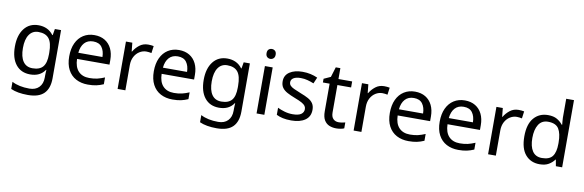

<svg xmlns="http://www.w3.org/2000/svg" viewBox="-62 -1329 6501 2139"><g transform="rotate(10 3189.0 -260.0)"><path d="M275 -546Q328 -546 370.5 -526Q413 -506 443 -465H448L460 -536H530V9Q530 124 471.5 182Q413 240 290 240Q172 240 97 206V125Q176 167 295 167Q364 167 403.5 126.5Q443 86 443 16V-5Q443 -17 444 -39.5Q445 -62 446 -71H442Q388 10 276 10Q172 10 113.5 -63Q55 -136 55 -267Q55 -395 113.5 -470.5Q172 -546 275 -546ZM287 -472Q220 -472 183 -418.5Q146 -365 146 -266Q146 -167 182.5 -114.5Q219 -62 289 -62Q370 -62 407 -105.5Q444 -149 444 -246V-267Q444 -377 406 -424.5Q368 -472 287 -472Z M907 -546Q976 -546 1025.5 -516Q1075 -486 1101.5 -431.5Q1128 -377 1128 -304V-251H761Q763 -160 807.5 -112.5Q852 -65 932 -65Q983 -65 1022.5 -74.5Q1062 -84 1104 -102V-25Q1063 -7 1023 1.5Q983 10 928 10Q852 10 793.5 -21Q735 -52 702.5 -113.5Q670 -175 670 -264Q670 -352 699.5 -415Q729 -478 782.5 -512Q836 -546 907 -546ZM906 -474Q843 -474 806.5 -433.5Q770 -393 763 -321H1036Q1035 -389 1004 -431.5Q973 -474 906 -474Z M1514 -546Q1529 -546 1546.5 -544.5Q1564 -543 1577 -540L1566 -459Q1553 -462 1537.5 -464Q1522 -466 1508 -466Q1467 -466 1431 -443.5Q1395 -421 1373.5 -380.5Q1352 -340 1352 -286V0H1264V-536H1336L1346 -438H1350Q1376 -482 1417 -514Q1458 -546 1514 -546Z M1864 -546Q1933 -546 1982.5 -516Q2032 -486 2058.5 -431.5Q2085 -377 2085 -304V-251H1718Q1720 -160 1764.5 -112.5Q1809 -65 1889 -65Q1940 -65 1979.5 -74.5Q2019 -84 2061 -102V-25Q2020 -7 1980 1.5Q1940 10 1885 10Q1809 10 1750.5 -21Q1692 -52 1659.5 -113.5Q1627 -175 1627 -264Q1627 -352 1656.5 -415Q1686 -478 1739.5 -512Q1793 -546 1864 -546ZM1863 -474Q1800 -474 1763.5 -433.5Q1727 -393 1720 -321H1993Q1992 -389 1961 -431.5Q1930 -474 1863 -474Z M2411 -546Q2464 -546 2506.5 -526Q2549 -506 2579 -465H2584L2596 -536H2666V9Q2666 124 2607.5 182Q2549 240 2426 240Q2308 240 2233 206V125Q2312 167 2431 167Q2500 167 2539.5 126.5Q2579 86 2579 16V-5Q2579 -17 2580 -39.5Q2581 -62 2582 -71H2578Q2524 10 2412 10Q2308 10 2249.5 -63Q2191 -136 2191 -267Q2191 -395 2249.5 -470.5Q2308 -546 2411 -546ZM2423 -472Q2356 -472 2319 -418.5Q2282 -365 2282 -266Q2282 -167 2318.5 -114.5Q2355 -62 2425 -62Q2506 -62 2543 -105.5Q2580 -149 2580 -246V-267Q2580 -377 2542 -424.5Q2504 -472 2423 -472Z M2881 -737Q2901 -737 2916.5 -723.5Q2932 -710 2932 -681Q2932 -653 2916.5 -639Q2901 -625 2881 -625Q2859 -625 2844 -639Q2829 -653 2829 -681Q2829 -710 2844 -723.5Q2859 -737 2881 -737ZM2924 -536V0H2836V-536Z M3443 -148Q3443 -70 3385 -30Q3327 10 3229 10Q3173 10 3132.5 1Q3092 -8 3061 -24V-104Q3093 -88 3138.5 -74.5Q3184 -61 3231 -61Q3298 -61 3328 -82.5Q3358 -104 3358 -140Q3358 -160 3347 -176Q3336 -192 3307.5 -208Q3279 -224 3226 -244Q3174 -264 3137 -284Q3100 -304 3080 -332Q3060 -360 3060 -404Q3060 -472 3115.5 -509Q3171 -546 3261 -546Q3310 -546 3352.5 -536.5Q3395 -527 3432 -510L3402 -440Q3368 -454 3331 -464Q3294 -474 3255 -474Q3201 -474 3172.5 -456.5Q3144 -439 3144 -409Q3144 -387 3157 -371.5Q3170 -356 3200.5 -341.5Q3231 -327 3282 -307Q3333 -288 3369 -268Q3405 -248 3424 -219.5Q3443 -191 3443 -148Z M3752 -62Q3772 -62 3793 -65.5Q3814 -69 3827 -73V-6Q3813 1 3787 5.5Q3761 10 3737 10Q3695 10 3659.5 -4.5Q3624 -19 3602 -55Q3580 -91 3580 -156V-468H3504V-510L3581 -545L3616 -659H3668V-536H3823V-468H3668V-158Q3668 -109 3691.5 -85.5Q3715 -62 3752 -62Z M4184 -546Q4199 -546 4216.5 -544.5Q4234 -543 4247 -540L4236 -459Q4223 -462 4207.5 -464Q4192 -466 4178 -466Q4137 -466 4101 -443.5Q4065 -421 4043.5 -380.5Q4022 -340 4022 -286V0H3934V-536H4006L4016 -438H4020Q4046 -482 4087 -514Q4128 -546 4184 -546Z M4534 -546Q4603 -546 4652.5 -516Q4702 -486 4728.5 -431.5Q4755 -377 4755 -304V-251H4388Q4390 -160 4434.5 -112.5Q4479 -65 4559 -65Q4610 -65 4649.5 -74.5Q4689 -84 4731 -102V-25Q4690 -7 4650 1.5Q4610 10 4555 10Q4479 10 4420.5 -21Q4362 -52 4329.5 -113.5Q4297 -175 4297 -264Q4297 -352 4326.5 -415Q4356 -478 4409.5 -512Q4463 -546 4534 -546ZM4533 -474Q4470 -474 4433.5 -433.5Q4397 -393 4390 -321H4663Q4662 -389 4631 -431.5Q4600 -474 4533 -474Z M5098 -546Q5167 -546 5216.5 -516Q5266 -486 5292.5 -431.5Q5319 -377 5319 -304V-251H4952Q4954 -160 4998.5 -112.5Q5043 -65 5123 -65Q5174 -65 5213.5 -74.5Q5253 -84 5295 -102V-25Q5254 -7 5214 1.5Q5174 10 5119 10Q5043 10 4984.5 -21Q4926 -52 4893.5 -113.5Q4861 -175 4861 -264Q4861 -352 4890.5 -415Q4920 -478 4973.5 -512Q5027 -546 5098 -546ZM5097 -474Q5034 -474 4997.5 -433.5Q4961 -393 4954 -321H5227Q5226 -389 5195 -431.5Q5164 -474 5097 -474Z M5705 -546Q5720 -546 5737.5 -544.5Q5755 -543 5768 -540L5757 -459Q5744 -462 5728.5 -464Q5713 -466 5699 -466Q5658 -466 5622 -443.5Q5586 -421 5564.5 -380.5Q5543 -340 5543 -286V0H5455V-536H5527L5537 -438H5541Q5567 -482 5608 -514Q5649 -546 5705 -546Z M6038 10Q5938 10 5878 -59.5Q5818 -129 5818 -267Q5818 -405 5878.5 -475.5Q5939 -546 6039 -546Q6101 -546 6140.5 -523Q6180 -500 6205 -467H6211Q6210 -480 6207.5 -505.5Q6205 -531 6205 -546V-760H6293V0H6222L6209 -72H6205Q6181 -38 6141 -14Q6101 10 6038 10ZM6052 -63Q6137 -63 6171.5 -109.5Q6206 -156 6206 -250V-266Q6206 -366 6173 -419.5Q6140 -473 6051 -473Q5980 -473 5944.5 -416.5Q5909 -360 5909 -265Q5909 -169 5944.5 -116Q5980 -63 6052 -63Z"/></g></svg>

Font: Noto Sans Syloti Nagri
Style: Regular
Weight: 400
Designer: Monotype Design Team
Foundry: Monotype Imaging Inc.
Version: Version 2.003; ttfautohint (v1.8.4.7-5d5b)